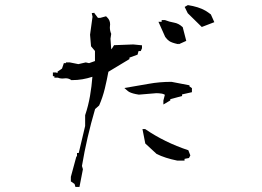

<svg xmlns="http://www.w3.org/2000/svg" viewBox="-20 -756 1040 762"><path d="M417 -659.7 416 -647Q416 -634.3 421.4 -621.6L418.5 -602.5L421.4 -561V-560.1L425.3 -564.9L432.6 -576.7L508.8 -579.6L543.5 -576.2V-564.5L538.6 -553.2H529.8L525.9 -539.1L493.7 -527.3V-524.4V-521.5L410.2 -471.2Q404.3 -439 396 -404.5Q387.7 -370.1 373.5 -337.4L357.4 -323.2Q324.2 -210.4 305.2 -97.2L309.1 -84.5L295.4 -14.2H291H283.2H279.3L275.9 -25.9L261.2 -36.1V-54.2L283.2 -135.3H285.6V-148.9H292.5L317.9 -255.9V-298.8Q330.6 -336.4 337.2 -375Q343.8 -413.6 346.7 -451.2Q326.7 -444.8 307.1 -441.4Q287.6 -438 264.6 -438H263.2L261.7 -439Q252 -445.3 241.2 -445.3Q238.3 -445.3 234.4 -444.8Q230.5 -444.3 226.6 -444.3Q217.8 -444.3 209.5 -447.8H204.1H195.8V-453.6H189.9V-468.3H202.1L208.5 -466.3V-471.7L226.1 -483.9L233.4 -505.4H241.7V-508.3H257.3L291 -501.5L320.3 -508.3L333.5 -505.4L356.9 -513.7V-553.7L341.3 -572.3L337.4 -618.2L347.2 -689.5L344.2 -704.1L355 -705.1V-703.1L368.7 -685.1H377.9L400.9 -691.4L405.3 -687Q417 -675.8 417 -659.7ZM554.7 -243.7H556.2Q633.3 -190.9 727.5 -159.7L735.4 -139.2L730 -128.9L712.4 -125.5V-118.7H683.1Q634.8 -128.4 601.6 -145L556.6 -186.5L545.4 -243.7H551.8ZM628.4 -341.3V-356.9L634.3 -379.9Q629.4 -382.8 623 -384.3Q610.8 -386.2 600.6 -386.2L531.2 -380.4Q505.4 -384.3 492.7 -391.1Q486.8 -394.5 481.9 -399.4L473.6 -406.7Q527.3 -415.5 569.8 -423.3Q612.8 -431.2 660.2 -431.2H660.6L731.9 -417.5V-413.1L741.7 -406.2V-390.1L702.6 -381.3V-375L655.8 -362.3V-357.4ZM621.6 -669.4V-676.3H634.8Q651.9 -669.4 670.4 -666.3Q689 -663.1 703.6 -649.4L705.1 -648.4L719.2 -593.8L689.9 -580.6L687 -582.5L685.5 -581.1Q661.1 -586.4 651.4 -593.3Q643.6 -598.6 635.7 -609.4L608.9 -669.4H617.2ZM780.8 -648.9 725.1 -703.6 712.9 -728.5 725.6 -735.8Q768.6 -729 794.9 -713.9Q805.7 -707.5 816.9 -698.7L830.6 -668Z"/></svg>

Font: Bakudai
Style: Medium
Weight: 500
Version: Version 1.48